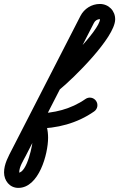

<svg xmlns="http://www.w3.org/2000/svg" viewBox="-165 -597 589 949"><path d="M128.1 -152.8C128.1 -152.8 128.1 -152.8 128.1 -152.8C198.3 -209.9 402.1 -410.1 404.2 -500.2C405.2 -543.6 371.9 -577.4 328.6 -577.4C288 -577.4 251.1 -554.1 232.6 -518.1C120.3 -299.1 8 -80.1 -104.4 138.9C-123 175.2 -145 213.3 -145 255.3C-145 296.1 -117 331.7 -74.4 331.7C27.4 331.7 72.7 164.3 72.7 83.8C72.7 48.9 65 9 44.9 -20.3C37.3 -31.3 22.9 -16.6 13.7 0.9C4.6 18.3 0.6 38.5 14 38.5C116.1 38.5 216.1 12.8 300.5 -46.3C317.5 -58.2 321.6 -81.5 309.7 -98.5C297.8 -115.5 274.5 -119.6 257.5 -107.7C185.7 -57.5 100.7 -36.5 14 -36.5C0.6 -36.5 -10.9 -27.3 -17.2 -15.4C-23.4 -3.4 -24.5 11.3 -16.9 22.3C-5.6 38.6 -2.3 64.6 -2.3 83.8C-2.3 116.1 -31.2 256.7 -74.4 256.7C-75.5 256.7 -72.1 257.1 -71.1 257.8C-70.3 258.4 -70 257.2 -70 255.3C-70 227.4 -50.2 197.6 -37.6 173.1C74.7 -45.9 187 -264.9 299.4 -483.9C305 -494.9 316 -502.4 328.6 -502.4C328.9 -502.4 329.2 -502.3 329.2 -501.9C327.9 -447.7 128.2 -249.6 80.8 -210.9C64.7 -197.8 62.3 -174.2 75.4 -158.1C88.5 -142.1 112.1 -139.7 128.1 -152.8Z"/></svg>

Font: FRB American Cursive Extrabold
Style: Bold Italic
Weight: 800
Italic angle: -25°
Version: Version 2.0;Modular Font Editor K font №1